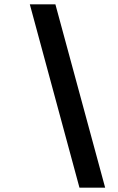

<svg xmlns="http://www.w3.org/2000/svg" viewBox="-20 -732 542 882"><path d="M345 130 117 -712H234.5L463 130Z"/></svg>

Font: Overpass
Style: Bold Italic
Weight: 700
Italic angle: -10°
Designer: Delve Withrington, Dave Bailey, Thomas Jockin
Foundry: Delve Fonts LLC
Version: Version 4.000; ttfautohint (v1.8.3)